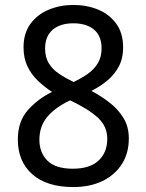

<svg xmlns="http://www.w3.org/2000/svg" viewBox="-20 -745 591 775"><path d="M276 10Q169 10 110.5 -41.5Q52 -93 52 -182Q52 -255 92.5 -300.5Q133 -346 190 -374Q158 -395 132 -420Q106 -445 90.5 -478Q75 -511 75 -554Q75 -611 103 -649Q131 -687 177 -706Q223 -725 276 -725Q331 -725 376.5 -706Q422 -687 449.5 -649Q477 -611 477 -553Q477 -510 460 -477.5Q443 -445 414.5 -421Q386 -397 349 -378Q387 -358 421.5 -331.5Q456 -305 478 -269.5Q500 -234 500 -186Q500 -126 471.5 -82Q443 -38 393 -14Q343 10 276 10ZM274 -64Q343 -64 378 -97Q413 -130 413 -185Q413 -235 375 -270Q337 -305 263 -340Q202 -311 170.5 -273Q139 -235 139 -181Q139 -129 171.5 -96.5Q204 -64 274 -64ZM277 -414Q309 -429 334.5 -447Q360 -465 375 -490Q390 -515 390 -550Q390 -600 359.5 -625.5Q329 -651 275 -651Q241 -651 215.5 -639.5Q190 -628 176 -605.5Q162 -583 162 -550Q162 -514 177 -489.5Q192 -465 218 -447.5Q244 -430 277 -414Z"/></svg>

Font: lbangla15
Style: Book
Weight: 400
Designer: Jelle Bosma - Monotype Design Team
Foundry: Monotype Imaging Inc.
Version: Version 2.003